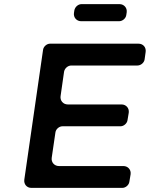

<svg xmlns="http://www.w3.org/2000/svg" viewBox="-20 -912 727 932"><path d="M593 -839 595 -852C598 -874 582 -892 560 -892H376C359 -892 344 -878 341 -862L339 -849C336 -827 352 -809 374 -809H558C575 -809 591 -823 593 -839ZM682 -624 687 -660C690 -682 675 -700 652 -700H223C207 -700 191 -686 189 -670L98 -40C95 -18 110 0 132 0H574C590 0 606 -14 608 -30L614 -66C617 -88 601 -106 579 -106H266C244 -106 228 -124 231 -146L249 -269C251 -285 267 -299 283 -299H565C581 -299 597 -313 599 -329L605 -365C608 -387 592 -405 570 -405H309C287 -405 271 -423 274 -445L291 -564C294 -580 309 -594 326 -594H647C664 -594 680 -608 682 -624Z"/></svg>

Font: Trueno
Style: RoundIt
Weight: 400
Designer: Julieta Ulanovsky, Jasper
Foundry: Julieta Ulanovsky, Cannot Into Space Fonts
Version: Version 3.001